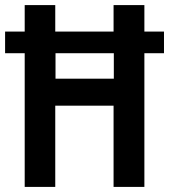

<svg xmlns="http://www.w3.org/2000/svg" viewBox="-22 -734 664 754"><path d="M75 0H195V-319H424V0H545V-525H622V-610H545V-714H424V-610H195V-714H75V-610H-2V-525H75ZM196 -425V-525H425V-425Z"/></svg>

Font: Noto Sans Lao UI Cond SemBd
Style: Regular
Weight: 600
Width: 3
Designer: Monotype Design Team
Foundry: Monotype Imaging Inc.
Version: Version 2.000